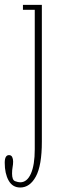

<svg xmlns="http://www.w3.org/2000/svg" viewBox="-70 -544 242 812"><path d="M15.5 249Q-17 249 -33.5 219.5Q-50 190 -50 144.5Q-50 112 -32 112Q-22.5 112 -18.5 120Q-14.5 128 -14.5 139Q-14.5 151.5 -16.8 163.2Q-19 175 -19 190Q-19 217.5 -6.2 222.2Q6.5 227 15.5 227Q44.5 227 60.8 190.2Q77 153.5 77 87V-502.5H27V-523.5H107V55.5Q107 155.5 81.8 202.2Q56.5 249 15.5 249Z"/></svg>

Font: Imbue 50pt Thin
Style: Regular
Weight: 100
Designer: Tyler Finck
Foundry: Etcetera Type Company
Version: Version 1.102; ttfautohint (v1.8.3)